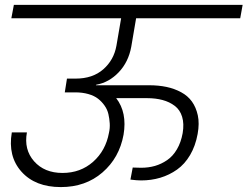

<svg xmlns="http://www.w3.org/2000/svg" viewBox="-20 -760 1002 777"><path d="M25.9 -686 36.1 -740.2H961.9L952.1 -686H530.8L511.2 -570.8Q500 -509.3 460.7 -467.8Q421.4 -426.3 369.1 -417L368.2 -415H583Q621.6 -415 653.8 -408.2Q686 -401.4 713.1 -386.7Q740.2 -372.1 756.8 -348.9Q773.4 -325.7 780.5 -293.2Q787.6 -260.7 779.8 -217.8Q771 -169.4 749.3 -132.6Q727.5 -95.7 696.5 -73.7Q665.5 -51.8 628.9 -40.8Q592.3 -29.8 550.8 -29.8Q534.2 -29.8 507.8 -33.2L517.1 -82Q529.3 -81.1 550.8 -81.1Q581.1 -81.1 607.2 -88.6Q633.3 -96.2 656.5 -112.1Q679.7 -127.9 696 -155.8Q712.4 -183.6 719.2 -221.2Q725.6 -259.3 717 -287.4Q708.5 -315.4 687.3 -331.5Q666 -347.7 637.9 -355.2Q609.9 -362.8 575.2 -362.8H450.2Q495.1 -304.7 480 -214.8Q462.9 -121.1 394.5 -62Q326.2 -2.9 226.1 -2.9Q122.6 -2.9 66.9 -65.2Q11.2 -127.4 27.8 -224.1H88.9Q76.2 -154.8 117.9 -107.4Q159.7 -60.1 232.9 -60.1Q305.7 -60.1 356.7 -105.2Q407.7 -150.4 420.9 -222.2Q425.3 -241.2 424.1 -260.5Q422.9 -279.8 418.7 -298.1Q414.6 -316.4 403.3 -332.5Q392.1 -348.6 376.7 -360.6Q361.3 -372.6 337.4 -379.4Q313.5 -386.2 284.2 -386.2H242.2L251 -441.9H286.1Q355 -441.9 397.9 -479.5Q440.9 -517.1 451.2 -575.2L470.2 -686Z"/></svg>

Font: SVN-Poppins Light
Style: Italic
Weight: 300
Italic angle: -10°
Designer: Ninad Kale (Devanagari), Jonny Pinhorn (Latin)
Foundry: Indian Type Foundry
Version: Version 3.002 2017